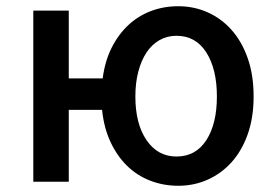

<svg xmlns="http://www.w3.org/2000/svg" viewBox="-20 -584 883 617"><path d="M87 0V-550H201V-332H310Q317 -387 338.5 -430Q360 -473 392 -503Q424 -533 465 -548.5Q506 -564 553 -564Q603 -564 647 -544.5Q691 -525 724 -488Q757 -451 776 -397Q795 -343 795 -274Q795 -206 776 -152.5Q757 -99 724 -62.5Q691 -26 647 -6.5Q603 13 553 13Q505 13 462.5 -3.5Q420 -20 388 -51.5Q356 -83 335 -128Q314 -173 308 -231H201V0ZM415 -274Q415 -186 451 -133.5Q487 -81 547 -81Q609 -81 643 -133.5Q677 -186 677 -274Q677 -362 643 -415.5Q609 -469 547 -469Q517 -469 492.5 -455Q468 -441 451 -415.5Q434 -390 424.5 -354Q415 -318 415 -274Z"/></svg>

Font: Kinto Sans Med
Style: Regular
Weight: 500
Designer: Authors: Ryoko NISHIZUKA  (kana & ideographs); Paul D. Hunt (Latin, Greek & Cyrillic); Wenlong ZHANG  (bopomofo); Sandol
Foundry: Adobe Systems Incorporated, ookami Inc.
Version: Version 0.001